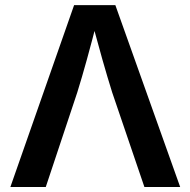

<svg xmlns="http://www.w3.org/2000/svg" viewBox="-20 -748 762 768"><path d="M21.5 0 276.4 -727.5H441.4L700.7 0H557.6L428.7 -378.4Q410.2 -437.5 389.4 -510.5Q368.7 -583.5 343.3 -677.7H372.1Q347.7 -583 327.4 -509.5Q307.1 -436 289.1 -378.4L163.1 0Z"/></svg>

Font: Inter 17pt SemiBold
Style: Regular
Weight: 600
Version: Version 4.001;git-66647c0bb